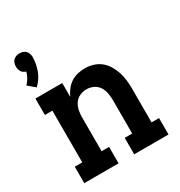

<svg xmlns="http://www.w3.org/2000/svg" viewBox="-180 -897 960 1022"><g transform="rotate(-30 300.0 -385.5)"><path d="M77 -568 34 -604Q48 -618 57 -634.5Q66 -651 71 -669Q63 -671 56 -675.5Q49 -680 44.5 -687Q40 -694 38 -702.5Q36 -711 36 -719Q36 -729 39 -739.5Q42 -750 49.5 -757Q57 -764 67 -767.5Q77 -771 87 -771Q98 -771 108 -767.5Q118 -764 125 -757Q132 -750 135.5 -739.5Q139 -729 139 -719Q139 -698 135 -677.5Q131 -657 123.5 -637Q116 -617 104 -599.5Q92 -582 77 -568ZM41 0V-101H87V-419H41V-520H206V-435Q215 -455 229 -473.5Q243 -492 262 -504.5Q281 -517 303.5 -522.5Q326 -528 348 -528Q374 -528 399 -520.5Q424 -513 444 -497Q464 -481 477.5 -458.5Q491 -436 499 -411.5Q507 -387 510 -361.5Q513 -336 513 -310V-101H559V0H348V-101H394V-310Q394 -331 389.5 -352.5Q385 -374 373 -391.5Q361 -409 341 -418Q321 -427 300 -427Q279 -427 259 -418Q239 -409 227 -391.5Q215 -374 210.5 -352.5Q206 -331 206 -310V-101H252V0Z"/></g></svg>

Font: Iosevka Plex Etoile
Style: Bold
Weight: 700
Designer: Belleve Invis
Foundry: Belleve Invis
Version: Version 25.1.1; ttfautohint (v1.8.4)